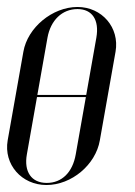

<svg xmlns="http://www.w3.org/2000/svg" viewBox="-23 -523 387 550"><path d="M199 -503C127 -503 56 -444 44 -375L-1 -121C-13 -52 39 7 110 7C182 7 251 -51 263 -121L308 -375C320 -444 269 -503 199 -503ZM199 -497C241 -497 262 -466 253 -415L224 -251H84L113 -415C122 -465 155 -497 199 -497ZM223 -245 194 -81C185 -29 154 1 111 1C67 1 45 -31 54 -81L83 -245Z"/></svg>

Font: Moniqa Ita Display
Style: Italic
Weight: 400
Italic angle: -10°
Designer: Rajesh Rajput
Foundry: Rajesh Rajput
Version: Version 1.000